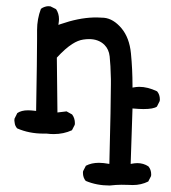

<svg xmlns="http://www.w3.org/2000/svg" viewBox="-20 -462 540 607"><path d="M97.2 -366.7V-338.9Q97.2 -280.3 94.2 -111.3Q78.1 -113.3 68.8 -113.3Q47.4 -113.3 34.7 -104.5L25.9 -86.9Q25.4 -84 25.4 -81.1Q25.4 -78.1 26.4 -73.7Q27.3 -64 34.2 -56.2Q71.8 -39.6 117.7 -39.6Q122.1 -39.6 127 -39.6Q127 -39.6 127.4 -39.6Q139.2 -38.1 149.9 -38.1Q181.2 -38.1 207.5 -50.3L216.3 -67.4Q216.8 -69.8 216.8 -72.3Q216.8 -88.4 208 -100.1L190.4 -109.9L161.6 -106.4L159.7 -279.8Q186.5 -309.1 209 -323.2Q226.6 -334.5 243.2 -336.9Q252.9 -338.4 261.7 -338.4Q291.5 -338.4 310.1 -320.3Q324.2 -306.2 326.7 -283.7Q329.6 -257.3 330.6 -211.9Q330.6 -205.6 330.6 -195.8Q330.6 -135.7 325.7 56.2Q306.2 52.7 293 52.7Q269 52.7 251.5 62L242.7 79.1Q242.2 81.5 242.2 84Q242.2 99.6 251 109.9Q285.6 124.5 326.7 124.5Q347.7 122.1 364.3 122.1Q380.9 122.1 388.4 122.6Q396 123 399.9 123Q426.3 123 448.7 111.8L457.5 94.7Q458 92.3 458 89.8Q458 74.2 449.2 64Q433.6 53.7 414.1 53.7Q406.2 53.7 393.1 56.2L398.9 -119.1Q420.4 -117.2 433.6 -117.2Q465.3 -117.2 476.1 -125L484.9 -142.6Q485.4 -145 485.4 -147.5Q485.4 -163.1 476.6 -173.3Q446.8 -187.5 419.9 -187.5Q411.6 -187.5 398.9 -185.1V-190.4Q398.9 -243.2 394 -293Q389.2 -342.8 363.8 -373Q338.4 -402.8 309.1 -405.8Q297.9 -406.7 289.8 -406.7Q281.7 -406.7 275.4 -406.7Q228 -405.3 171.4 -385.7L164.6 -383.3Q166.5 -396 166.5 -401.4Q166.5 -419.4 157.2 -433.1L139.6 -441.9Q136.7 -442.4 132.3 -442.4Q127.9 -442.4 121.6 -440.4Q115.2 -438.5 109.4 -434.1Q97.2 -402.3 97.2 -366.7Z"/></svg>

Font: Bakudai
Style: Light
Weight: 300
Version: Version 1.48